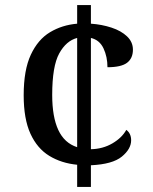

<svg xmlns="http://www.w3.org/2000/svg" viewBox="-20 -734 599 754"><path d="M283 -87Q221 -93 173.5 -122Q126 -151 99.5 -209Q73 -267 73 -360Q73 -459 101 -519Q129 -579 176.5 -607.5Q224 -636 283 -641V-714H337V-641Q380 -638 418 -625.5Q456 -613 479 -591Q502 -569 502 -539Q502 -505 479 -487.5Q456 -470 402 -470Q402 -511 386.5 -544Q371 -577 337 -585V-148Q384 -149 421.5 -171Q459 -193 476 -224Q495 -210 495 -183Q495 -149 458.5 -119Q422 -89 337 -85V0H283ZM283 -585Q240 -574 212.5 -524Q185 -474 185 -361Q185 -275 209 -223.5Q233 -172 283 -156Z"/></svg>

Font: Noto Serif Toto Medium
Style: Regular
Weight: 500
Designer: Monotype Design Team
Foundry: Monotype Imaging Inc.
Version: Version 2.001; ttfautohint (v1.8.4.7-5d5b)